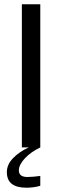

<svg xmlns="http://www.w3.org/2000/svg" viewBox="-20 -688 291 896"><path d="M82 0V-668H168V0ZM104 188Q58 188 35 170Q12 152 12 115Q12 80 41 50Q70 20 114 0H168Q124 21 96 51Q68 81 68 107Q68 138 108 138Q121 138 137.5 136.5Q154 135 168 133V179Q152 184 134.5 186Q117 188 104 188Z"/></svg>

Font: Gantari
Style: Regular
Weight: 400
Designer: Anugrah Pasau
Foundry: Lafontype
Version: Version 1.000; ttfautohint (v1.8.3)